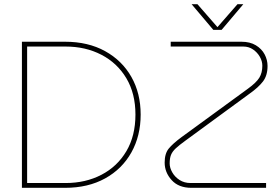

<svg xmlns="http://www.w3.org/2000/svg" viewBox="-20 -900 1344 920"><path d="M85 0V-700H292Q402 -700 483.5 -655Q565 -610 609.5 -531.5Q654 -453 654 -351Q654 -249 609.5 -169.5Q565 -90 483.5 -45Q402 0 292 0ZM110 -23H294Q390 -23 466 -62.5Q542 -102 585.5 -175.5Q629 -249 629 -351Q629 -452 585.5 -525Q542 -598 466 -637.5Q390 -677 294 -677H110ZM897 0Q836 0 802.5 -37Q769 -74 769 -121Q769 -164 788.5 -188Q808 -212 850 -243L1168 -475Q1208 -504 1222.5 -527.5Q1237 -551 1237 -585Q1237 -607 1225 -628Q1213 -649 1192.5 -663Q1172 -677 1146 -677H798V-700H1137Q1178 -700 1206 -683Q1234 -666 1248 -639.5Q1262 -613 1262 -584Q1262 -538 1240 -509.5Q1218 -481 1177 -452L867 -225Q838 -204 822 -189Q806 -174 799.5 -158Q793 -142 793 -117Q793 -96 805.5 -74Q818 -52 840.5 -37.5Q863 -23 893 -23H1255V0ZM1002 -757 898 -880H926L1022 -770L1118 -880H1146L1042 -757Z"/></svg>

Font: MuseoModerno Thin
Style: Regular
Weight: 100
Designer: Pablo Cosgaya, Héctor Gatti, Marcela Romero, and the Authors of The MuseoModerno Project.
Foundry: Omnibus-Type Team
Version: Version 1.003